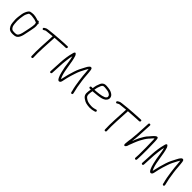

<svg xmlns="http://www.w3.org/2000/svg" viewBox="312 -1816 3173 3173"><g transform="rotate(45 1899.0 -229.0)"><path d="M345.2 -347C341.8 -283 329.2 -238.8 317.3 -178C309.7 -139 298 -79.7 280.7 -51C264 -23.6 253.8 -18.2 208.9 -17C148 -15.4 136.3 -29.4 116.4 -65C104.5 -88.3 101.2 -150.3 99.7 -185C99.2 -230 106.5 -274.7 113.5 -314C118.6 -346.7 134.9 -382.2 149.1 -402C153.3 -406.7 156.8 -409.3 159.5 -410C173.4 -412.5 193.4 -416.3 210.7 -415C224.1 -414 271.9 -407.7 283.2 -404.5C299.5 -399.9 319.5 -390.2 336.2 -386C341.2 -373.3 344.8 -363 345.2 -347ZM332.5 -429C293.8 -442.1 234.6 -461.3 181.7 -452C152 -448.1 138.3 -447.4 120.3 -426C100.6 -401.5 81.5 -359.2 74.7 -318C68.6 -276.6 60.2 -227.8 60.5 -182C62.2 -139 66.5 -73.5 82.4 -45C107.6 1.8 131.1 23.7 207.8 22C238.5 21.3 261.3 16.7 276.1 8C308.9 -11.3 327.4 -51.5 339.1 -98C349.2 -140.5 359.9 -192.1 367.7 -233.5C376.3 -278.5 391.4 -338.1 379 -382C379.1 -382.7 378.8 -383.7 378.2 -385C389.6 -400.8 378.6 -411.5 367.9 -417L365.2 -423C360.3 -438.1 343.2 -436.8 332.5 -429Z M936.9 -437C947.6 -437 958.3 -437.3 969 -438L983 -439C1008 -442.1 1008.3 -481.1 983.1 -478L968 -477C958 -476.3 947.6 -476 936.9 -476C901 -473.9 876.5 -471.1 830.6 -470C739.3 -465.7 656.6 -456.4 571.4 -447C533.7 -441.8 534.4 -442.5 509.4 -428L496 -419C473.8 -406.7 493.4 -371.9 515.3 -387L528.7 -395C545.8 -406.5 544.3 -404.4 573.4 -408C611.6 -412.2 649.3 -416.2 689 -420H694L680.4 -160C675.2 -61.4 677.2 -30.1 678.6 45L678.9 59C680.7 83.5 719.9 80.2 718.1 55L717.8 42C716.4 -33.3 714.3 -62.2 719.4 -160L733.2 -424C791.9 -429.3 879.8 -433.4 936.9 -437Z M1116.3 13 1128.2 -213C1129.7 -243 1142.3 -342.5 1146.3 -368C1150.1 -385.3 1152.6 -401.4 1157.9 -417C1168.8 -378 1175.9 -340.6 1182.5 -295C1191.9 -225.2 1199.5 -173.4 1217.1 -107C1231.4 -53.1 1234 -44.8 1248.6 -12C1257.5 4.7 1271.9 38 1298.3 32C1323.7 26.2 1329.2 1.3 1335.7 -32C1340.8 -52.7 1345.6 -74.7 1350.1 -98C1361.1 -146 1377.9 -197.1 1392.7 -242C1413.1 -309.6 1439.2 -357.2 1469.7 -414C1484 -440.6 1489 -446.2 1496.1 -459C1501.9 -419.7 1505.7 -356.8 1509.4 -313C1517 -236.9 1526.8 -176.9 1538.6 -106C1545.3 -63.5 1552.6 -43.6 1561.4 -8C1564.1 10.4 1566.6 34.9 1588.9 30.5C1612.4 25.9 1603 -1.5 1598.9 -18C1593.3 -56.1 1584.4 -72.6 1577 -115C1570.2 -154.6 1562.8 -204.9 1556.8 -245C1547.3 -306.5 1544.4 -406.9 1534.6 -469C1532.3 -488.3 1525.9 -500.7 1515.5 -506C1502.5 -511.3 1489.6 -507.3 1476.9 -494C1457.7 -473.6 1454.5 -465.3 1436.1 -431C1403.9 -371.1 1377.6 -323.1 1355.2 -252C1333 -184.6 1313.3 -111.6 1298 -38C1296.2 -29.3 1294.2 -22 1291.8 -16C1284.7 -27.7 1279.4 -40.4 1273.9 -55C1229.8 -172.2 1227.5 -338.7 1186 -458C1179.6 -468.3 1166.6 -498.5 1148.3 -492.5C1132.1 -487.2 1127.3 -455.1 1122.8 -436C1107.4 -384.9 1092.8 -281.9 1089.2 -213L1077.3 13C1076.8 23.3 1085.6 33 1095.8 33C1105.9 33 1115.8 23.3 1116.3 13Z M1806.8 -283C1806.9 -285 1806.9 -285 1807 -287C1813 -332.9 1825.5 -369.7 1840.1 -402C1846.1 -416.2 1862.6 -432 1876.6 -432C1883.3 -432.7 1891.7 -433 1901.7 -433C1910.4 -433.7 1923.3 -432.3 1940.5 -429C1970.6 -424.5 1986.4 -423.8 2005.6 -413C2028.5 -400.3 2049.4 -389.4 2047.6 -354C2046.7 -350.7 2044.8 -346.7 2041.9 -342C2032 -330 2027.1 -323.1 2011.6 -317C1985.5 -305.2 1945.9 -296.6 1911.4 -293C1880.3 -289.9 1839.7 -283 1806.8 -283ZM1737.7 -243H1762.7C1759.3 -229.3 1757.2 -215.5 1755.4 -198C1744.7 -125.6 1759.3 -91.3 1808.1 -60C1833.3 -43.3 1854.4 -33 1871.5 -29C1898.2 -23.1 1927.7 -17 1958.9 -17C1997.8 -17 2030 -22.6 2058.7 -32L2069.9 -36C2095.2 -42.2 2083.8 -79.8 2059.8 -73L2048.6 -69C2041.2 -67 2032.4 -64.7 2022.2 -62C2003.5 -56.3 1984.1 -56 1959.9 -56C1948.6 -56 1936.7 -57 1924.1 -59C1883 -65.2 1866.3 -68.6 1830.8 -92C1799.6 -113.5 1794.3 -125.7 1791.4 -161C1791.2 -189.2 1797.7 -218.8 1801.8 -244C1807.8 -244 1814.1 -244.3 1820.8 -245C1881.4 -250.5 1946.1 -255.6 1997.2 -270C2016.1 -277.2 2039.8 -286 2053.6 -298C2066 -309.8 2083 -329.9 2085.3 -350C2093.5 -387.1 2072.2 -416.8 2051.6 -431C2035.6 -442 2014.4 -455 1992.1 -460C1975.4 -463.4 1922.4 -473.2 1901.7 -472C1891.7 -472 1883.4 -471.7 1876.7 -471C1844.8 -469 1817.3 -444.9 1804.9 -417C1788.7 -382 1775.4 -340.3 1769.2 -290C1768.4 -287.3 1767.9 -284.7 1767.8 -282H1739.8C1729.2 -282 1719.3 -273.6 1718.8 -263C1718.2 -252.4 1727.2 -243 1739.8 -243Z M2652.9 -437C2663.6 -437 2674.3 -437.3 2685 -438L2699 -439C2724 -442.1 2724.3 -481.1 2699.1 -478L2684 -477C2674 -476.3 2663.6 -476 2652.9 -476C2617 -473.9 2592.5 -471.1 2546.6 -470C2455.3 -465.7 2372.6 -456.4 2287.4 -447C2249.7 -441.8 2250.4 -442.5 2225.4 -428L2212 -419C2189.8 -406.7 2209.4 -371.9 2231.3 -387L2244.7 -395C2261.8 -406.5 2260.3 -404.4 2289.4 -408C2327.6 -412.2 2365.3 -416.2 2405 -420H2410L2396.4 -160C2391.2 -61.4 2393.2 -30.1 2394.6 45L2394.9 59C2396.7 83.5 2435.9 80.2 2434.1 55L2433.8 42C2432.4 -33.3 2430.3 -62.2 2435.4 -160L2449.2 -424C2507.9 -429.3 2595.8 -433.4 2652.9 -437Z M2835 -515 2822 -268C2820.2 -233.8 2814.2 -170.6 2810.2 -137C2805.2 -103.4 2800.1 -77.9 2798.5 -47C2795.5 -22.7 2789.2 11.9 2808.5 19.5C2823 25.2 2834.5 5.8 2840.6 -1C2848.4 -9.9 2851.7 -28.9 2855.1 -40C2877.8 -95.5 2902 -167.7 2930.6 -221C2954.9 -267.7 2982.5 -313.3 3013.2 -348C3024.3 -357.2 3035.1 -373.3 3046.2 -385C3059.8 -398 3064.7 -405.4 3077.9 -418C3079.5 -410 3080.3 -400 3080.3 -388C3085 -278 3085.3 -158.8 3084.3 -43L3080.2 34C3079.7 44.6 3088.7 53 3099.2 53C3109.8 53 3118.7 44.6 3119.2 34L3121.5 -10C3122 -20 3122.3 -31.7 3122.4 -45C3122.9 -55 3123.3 -70 3123.7 -90C3124.7 -173 3124.6 -262.1 3120.9 -341C3120.3 -374.2 3120.2 -403.2 3116.5 -430C3113.2 -445.6 3113.7 -458.7 3103.9 -465C3094.8 -470.8 3076.8 -467.3 3070.2 -461C3038.4 -437.3 3013.8 -404.5 2987.7 -375C2951.4 -340.6 2921.6 -286.7 2895.5 -238C2877.6 -201.7 2861.9 -162.1 2847.4 -123C2847.7 -128 2847.7 -128 2848 -134C2853.2 -168.5 2859.1 -231.8 2861 -268L2874 -515C2874.5 -525.6 2865.5 -534 2855 -534C2844.4 -534 2835.5 -525.6 2835 -515Z M3259.3 13 3271.2 -213C3272.7 -243 3285.3 -342.5 3289.3 -368C3293.1 -385.3 3295.6 -401.4 3300.9 -417C3311.8 -378 3318.9 -340.6 3325.5 -295C3334.9 -225.2 3342.5 -173.4 3360.1 -107C3374.4 -53.1 3377 -44.8 3391.6 -12C3400.5 4.7 3414.9 38 3441.3 32C3466.7 26.2 3472.2 1.3 3478.7 -32C3483.8 -52.7 3488.6 -74.7 3493.1 -98C3504.1 -146 3520.9 -197.1 3535.7 -242C3556.1 -309.6 3582.2 -357.2 3612.7 -414C3627 -440.6 3632 -446.2 3639.1 -459C3644.9 -419.7 3648.7 -356.8 3652.4 -313C3660 -236.9 3669.8 -176.9 3681.6 -106C3688.3 -63.5 3695.6 -43.6 3704.4 -8C3707.1 10.4 3709.6 34.9 3731.9 30.5C3755.4 25.9 3746 -1.5 3741.9 -18C3736.3 -56.1 3727.4 -72.6 3720 -115C3713.2 -154.6 3705.8 -204.9 3699.8 -245C3690.3 -306.5 3687.4 -406.9 3677.6 -469C3675.3 -488.3 3668.9 -500.7 3658.5 -506C3645.5 -511.3 3632.6 -507.3 3619.9 -494C3600.7 -473.6 3597.5 -465.3 3579.1 -431C3546.9 -371.1 3520.6 -323.1 3498.2 -252C3476 -184.6 3456.3 -111.6 3441 -38C3439.2 -29.3 3437.2 -22 3434.8 -16C3427.7 -27.7 3422.4 -40.4 3416.9 -55C3372.8 -172.2 3370.5 -338.7 3329 -458C3322.6 -468.3 3309.6 -498.5 3291.3 -492.5C3275.1 -487.2 3270.3 -455.1 3265.8 -436C3250.4 -384.9 3235.8 -281.9 3232.2 -213L3220.3 13C3219.8 23.3 3228.6 33 3238.8 33C3248.9 33 3258.8 23.3 3259.3 13Z"/></g></svg>

Font: Just Breathe
Style: Obl1
Weight: 400
Foundry: Cannot Into Space Fonts
Version: Version 0.72